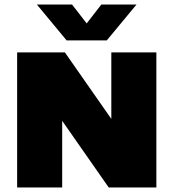

<svg xmlns="http://www.w3.org/2000/svg" viewBox="-20 -826 764 846"><path d="M55.5 0V-595H266L498.5 -262H470.5V-595H669V0H459L226.5 -333H254V0ZM273.5 -648 142.5 -806H297.5L377 -703.5H347L426.5 -806H581.5L450.5 -648Z"/></svg>

Font: Encode Sans SC Condensed Thin Black
Style: Regular
Weight: 900
Version: Version 3.002